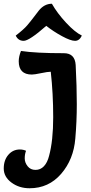

<svg xmlns="http://www.w3.org/2000/svg" viewBox="-20 -994 485 1025"><path d="M92 -722Q170 -710 321 -710Q380 -710 384 -647Q390 -531 390 -438Q390 -345 382 -254Q373 -143 306.5 -66Q240 11 138 11Q82 11 41 -19.5Q0 -50 0 -94.5Q0 -139 24.5 -167.5Q49 -196 86 -196Q104 -196 119 -189Q112 -171 112 -148.5Q112 -126 127.5 -106.5Q143 -87 169.5 -87Q196 -87 214.5 -106.5Q233 -126 242 -162Q264 -243 264 -368.5Q264 -494 251 -611Q235 -611 199.5 -603.5Q164 -596 150 -596Q80 -596 80 -667Q80 -692 92 -722ZM417 -804Q404 -776 380.5 -776Q357 -776 311 -801Q265 -826 227 -856Q136 -776 106.5 -776Q77 -776 64 -804Q107 -837 126 -859.5Q145 -882 165 -908.5Q185 -935 186 -936Q216 -974 257 -974Q286 -923 333 -872.5Q380 -822 417 -804Z"/></svg>

Font: Salsa
Style: Regular
Weight: 400
Designer: John Vargas Beltrn
Foundry: John Vargas Beltran
Version: Version 1.002